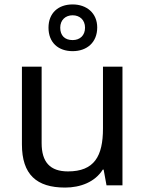

<svg xmlns="http://www.w3.org/2000/svg" viewBox="-20 -837 658 867"><path d="M308 -606C372 -606 419 -645 419 -713C419 -778 371 -817 308 -817C243 -817 199 -778 199 -712C199 -645 243 -606 308 -606ZM308 -656C272 -656 252 -677 252 -712C252 -747 276 -768 308 -768C340 -768 364 -747 364 -712C364 -677 341 -656 308 -656ZM533 -536H445V-257C445 -132 406 -63 287 -63C206 -63 168 -105 168 -191V-536H79V-185C79 -49 145 10 274 10C343 10 409 -15 444 -71H448L461 0H533Z"/></svg>

Font: Noto Sans Psalter Pahlavi
Style: Regular
Weight: 400
Designer: Monotype Design Team
Foundry: Monotype Imaging Inc.
Version: Version 2.002